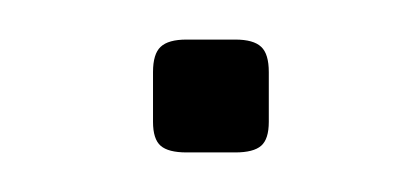

<svg xmlns="http://www.w3.org/2000/svg" viewBox="-20 -70 206 98"><path d="M117.2 -33.2V-7.8Q117.2 1 113.3 4.4Q109.4 7.8 100.1 7.8H75.2Q65.9 7.8 62 4.4Q58.1 1 58.1 -7.8V-33.2Q58.1 -42.5 62 -46.1Q65.9 -49.8 75.2 -49.8H100.1Q109.4 -49.8 113.3 -46.1Q117.2 -42.5 117.2 -33.2Z"/></svg>

Font: Resagokr
Style: Light
Weight: 300
Designer: gluk
Foundry: gluk
Version: Version 0.95